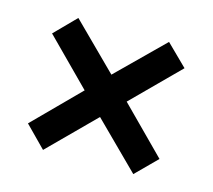

<svg xmlns="http://www.w3.org/2000/svg" viewBox="-68 -636 627 565"><g transform="rotate(15 245.0 -353.5)"><path d="M382 -555 243 -418 106 -554 43 -490 179 -353 43 -216 106 -152 243 -289 381 -152 444 -215 307 -353 446 -492Z"/></g></svg>

Font: Noto Sans Tamil Condensed SemiBold
Style: Regular
Weight: 600
Width: 3
Designer: Jelle Bosma - Monotype Design Team
Foundry: Monotype Imaging Inc.
Version: Version 2.004